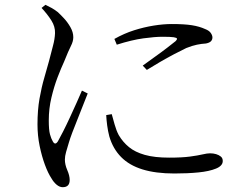

<svg xmlns="http://www.w3.org/2000/svg" viewBox="-20 -753 1040 799"><path d="M241 26Q228 26 215.5 15.5Q203 5 194 -11Q180 -32 167 -67Q154 -102 145 -145.5Q136 -189 136 -235Q136 -295 144.5 -343Q153 -391 164.5 -430Q176 -469 184 -499Q193 -535 200.5 -562.5Q208 -590 209 -615Q210 -642 194 -667.5Q178 -693 153 -720L169 -733Q184 -726 195.5 -719.5Q207 -713 220 -703Q230 -694 245.5 -677.5Q261 -661 273 -640Q285 -619 285 -598Q285 -581 275 -561.5Q265 -542 247 -497Q234 -469 219.5 -431Q205 -393 194 -347Q183 -301 183 -252Q183 -212 188 -194Q193 -176 199 -166Q209 -146 221 -165Q229 -179 242.5 -205.5Q256 -232 271 -264.5Q286 -297 299.5 -327Q313 -357 321 -376L345 -364Q337 -345 326 -316Q315 -287 302.5 -256.5Q290 -226 280.5 -200.5Q271 -175 267 -161Q260 -138 255 -120.5Q250 -103 250 -89Q250 -68 260 -45Q270 -22 270 -4Q270 26 241 26ZM706 -31Q628 -31 573 -48Q518 -65 484 -99.5Q450 -134 435 -185Q429 -208 426 -231Q423 -254 422 -274L445 -278Q450 -260 457 -235Q464 -210 474 -191Q491 -162 516.5 -141Q542 -120 582.5 -108.5Q623 -97 684 -97Q738 -97 771 -101.5Q804 -106 823 -110.5Q842 -115 854 -115Q868 -115 879.5 -111.5Q891 -108 899 -101.5Q907 -95 907 -83Q907 -63 879 -51.5Q851 -40 806 -35.5Q761 -31 706 -31ZM574 -480Q597 -497 624.5 -516.5Q652 -536 676 -554.5Q700 -573 711 -582Q717 -588 716.5 -592Q716 -596 703 -598Q690 -600 656 -600Q625 -600 577 -593.5Q529 -587 466 -567L456 -591Q497 -614 538 -627Q579 -640 619.5 -646.5Q660 -653 695 -653Q747 -653 778.5 -648Q810 -643 834 -632Q850 -626 857 -616Q864 -606 864 -597Q864 -588 858 -581.5Q852 -575 837 -572Q819 -571 799.5 -567Q780 -563 755 -553Q734 -543 704.5 -527.5Q675 -512 645 -494.5Q615 -477 591 -462Z"/></svg>

Font: Noto Serif SC
Style: Regular
Weight: 400
Designer: Ryoko NISHIZUKA 西塚涼子 (kana & ideographs); Frank Grießhammer (Latin, Greek & Cyrillic); Wenlong ZHANG 张文龙 (bopomofo); San
Foundry: Adobe
Version: Version 2.002-H1;hotconv 1.1.0;makeotfexe 2.6.0